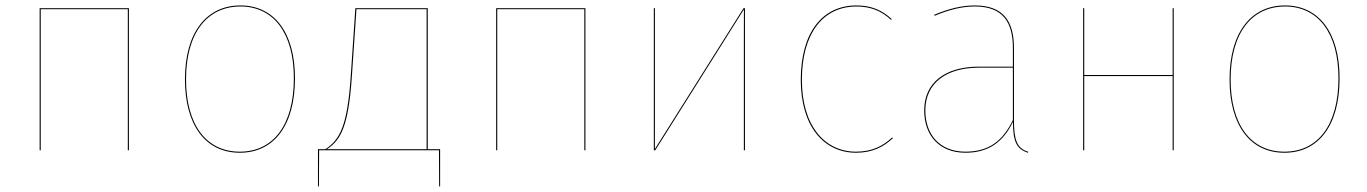

<svg xmlns="http://www.w3.org/2000/svg" viewBox="-20 -547 4976 699"><path d="M445.3 0H449.3V-517.2H124.3V0H128.3V-513.4H445.3Z M855 -527.2C733.6 -527.2 653.3 -431 653.3 -258.1C653.3 -91 728.6 9.1 853.1 9.1C976.4 9.1 1053.9 -89 1053.9 -262C1053.9 -429.5 977.5 -527.2 855 -527.2ZM855 -523.4C975.4 -523.4 1049.8 -427.3 1049.8 -262C1049.8 -90.9 974.2 5.2 853.1 5.2C730.9 5.2 657.3 -92.9 657.3 -258.1C657.3 -429.2 735.8 -523.3 855 -523.3Z M1537.3 -3.9V-517.2H1273.7L1256.9 -269.4C1244.7 -87.5 1216.6 -38 1164.8 -3.9H1137.6V131.7H1141.1L1141.8 0H1578.1L1578.8 131.7H1582.3V-3.9ZM1533.1 -3.9H1170.4C1222.1 -37.5 1249 -90.3 1261.1 -269.6L1277.7 -513.4H1533.1Z M2107.3 0H2111.3V-517.2H1786.3V0H1790.3V-513.4H2107.3Z M2692.1 -517.2H2686.9L2364.1 -4.5C2364.3 -45.1 2364.3 -83.7 2364.3 -123.5V-517.2H2360.3V0H2365.6L2688.3 -512.7C2688.2 -473.4 2688.1 -433.6 2688.1 -394V0H2692.1Z M3098.1 -527.2C2972 -527.2 2895.3 -426 2895.3 -256.1C2895.3 -86.1 2980.4 9.1 3096.4 9.1C3157.1 9.1 3197.6 -12.9 3230.9 -44L3227.8 -46.4C3194.8 -15.6 3154.8 5.2 3096.3 5.2C2982.9 5.2 2899.4 -88.7 2899.4 -256.1C2899.4 -424.6 2975.6 -523.3 3098.2 -523.3C3149.2 -523.3 3188.9 -507.4 3223.7 -474.8L3226.8 -477.2C3191.4 -510.3 3151.4 -527.2 3098.1 -527.2Z M3671.5 -110V-372C3671.5 -468.6 3633.7 -527.2 3529.1 -527.2C3482.7 -527.2 3435.7 -516.1 3380.9 -493.2L3382.5 -489.5C3437.1 -512.3 3483.1 -523.4 3529.1 -523.4C3631.8 -523.4 3667.5 -465.4 3667.5 -371.8V-304.4H3544.1C3421.1 -304.4 3344.6 -246.4 3344.6 -144.9C3344.6 -55.6 3398.1 9.1 3495.2 9.1C3579.6 9.1 3632.6 -30.6 3667.8 -103.4C3667.9 -33.2 3679.8 -4.7 3722.4 9.1L3723.9 5.7C3681.8 -7.2 3671.5 -37.4 3671.5 -110ZM3495.2 5.2C3400.6 5.2 3348.8 -57.5 3348.8 -144.9C3348.8 -243.5 3423.3 -300.6 3544.5 -300.6H3667.5V-109.8C3631.7 -35.9 3581.7 5.2 3495.2 5.2Z M4249.1 0H4253.1V-517.2H4249.1V-273.9H3927.3V-517.2H3923.3V0H3927.3V-270.1H4249.1Z M4658 -527.2C4536.6 -527.2 4456.3 -431 4456.3 -258.1C4456.3 -91 4531.6 9.1 4656.1 9.1C4779.4 9.1 4856.9 -89 4856.9 -262C4856.9 -429.5 4780.5 -527.2 4658 -527.2ZM4658 -523.4C4778.4 -523.4 4852.8 -427.3 4852.8 -262C4852.8 -90.9 4777.2 5.2 4656.1 5.2C4533.9 5.2 4460.3 -92.9 4460.3 -258.1C4460.3 -429.2 4538.8 -523.3 4658 -523.3Z"/></svg>

Font: Fira Sans Four
Style: Regular
Weight: 100
Designer: Carrois Corporate & Edenspiekermann AG
Foundry: Carrois Corporate GbR & Edenspiekermann AG
Version: Version 4.203;PS 004.203;hotconv 1.0.88;makeotf.lib2.5.64775